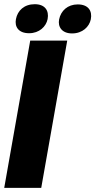

<svg xmlns="http://www.w3.org/2000/svg" viewBox="-58 -907 460 927"><path d="M-37.6 0H141.1L266.6 -710.9H87.9ZM290 -745.6C340.3 -745.6 373 -777.8 380.4 -813.5C388.7 -855 367.7 -885.7 317.4 -885.7C268.6 -885.7 235.8 -855 227.5 -813.5C220.2 -777.8 240.7 -745.6 290 -745.6ZM82.5 -746.6C131.3 -746.6 164.6 -778.3 171.9 -814.9C179.7 -856.4 158.7 -886.7 109.9 -886.7C58.6 -886.7 26.9 -856 19 -814.9C11.7 -777.8 31.2 -746.6 82.5 -746.6Z"/></svg>

Font: Roboto Flex Super Cond Black
Style: Italic
Weight: 900
Width: 3
Italic angle: -10°
Designer: Berlow after Robertson
Foundry: Google
Version: Version 3.200;Glyphs 3.3 (3311)